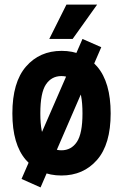

<svg xmlns="http://www.w3.org/2000/svg" viewBox="-20 -755 536 838"><path d="M34 -260Q34 -396 93.5 -464.5Q153 -533 249 -533Q345 -533 404 -464.5Q463 -396 463 -260Q463 -125 403.5 -57Q344 11 248 11Q152 11 93 -57Q34 -125 34 -260ZM156 -260Q156 -172 180.5 -135.5Q205 -99 248 -99Q291 -99 315.5 -135.5Q340 -172 340 -260Q340 -350 315.5 -386.5Q291 -423 248 -423Q205 -423 180.5 -386.5Q156 -350 156 -260ZM340 -585 422 -549 157 63 74 26ZM195 -585 270 -735H404L297 -585Z"/></svg>

Font: Radio Canada Condensed SemiBold
Style: Regular
Weight: 600
Width: 3
Designer: Charles Daoud, Etienne Aubert Bonn, Alexandre Saumier Demers, Jacques Le Bailly
Foundry: Radio-Canada
Version: Version 2.104; ttfautohint (v1.8.4.7-5d5b);gftools[0.9.28.de